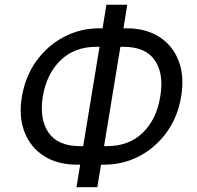

<svg xmlns="http://www.w3.org/2000/svg" viewBox="-20 -760 831 810"><path d="M399.1 -640.6H412.6L429 -740.1H517L500.7 -640.6H514.2Q595.2 -640.6 651.8 -604.4Q708.5 -568.2 733.5 -503.6Q758.5 -438.9 744.3 -353.7Q730.8 -268.5 684.3 -203.5Q637.8 -138.5 568.9 -101.9Q500 -65.3 419 -65.3H406.2L390.6 29.8H302.6L318.2 -65.3H304Q223 -65.3 166 -101.6Q109 -137.8 83.6 -202.4Q58.2 -267 72.4 -352.3Q86.6 -437.5 133.3 -502.5Q180 -567.5 249.1 -604Q318.2 -640.6 399.1 -640.6ZM386.4 -562.5Q293.7 -562.5 235.1 -505.3Q176.5 -448.2 160.5 -352.3Q145.6 -257.5 184.8 -200.5Q224.1 -143.5 316.8 -143.5H331L399.9 -562.5ZM487.9 -562.5 419 -143.5H431.8Q524.5 -143.5 582.9 -200.6Q641.3 -257.8 656.2 -353.7Q672.2 -448.5 633.2 -505.5Q594.1 -562.5 501.4 -562.5Z"/></svg>

Font: Inter UI
Style: Italic
Weight: 400
Italic angle: -9.39999°
Designer: Rasmus Andersson
Foundry: rsms
Version: 3.2;8d6f07862